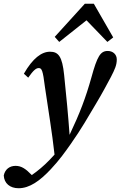

<svg xmlns="http://www.w3.org/2000/svg" viewBox="-90 -768 641 1021"><path d="M-70 165C-68 207 -37 233 9 233C67 233 122 194 180 132C227 82 257 39 286 -2C342 -81 382 -152 419 -214C455 -274 478 -318 500 -359C521 -400 531 -422 531 -452C531 -479 510 -497 483 -497C444 -497 427 -469 396 -356C366 -249 335 -167 280 -51C273 -150 263 -255 251 -370C241 -467 221 -493 176 -493C131 -493 84 -458 37 -376L60 -355C88 -395 102 -406 116 -406C132 -406 138 -395 149 -305C169 -168 186 -71 200 54C191 64 182 74 172 84C143 114 112 140 79 163C48 131 25 114 -7 114C-39 114 -63 132 -70 165ZM481 -545 512 -569 409 -748H361L201 -572L225 -545L370 -660Z"/></svg>

Font: Source Serif Pro Semibold
Style: Italic
Weight: 600
Italic angle: -12°
Designer: Frank Grießhammer
Foundry: Adobe Systems Incorporated
Version: Version 3.001;hotconv 1.0.111;makeotfexe 2.5.65597